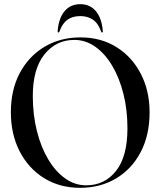

<svg xmlns="http://www.w3.org/2000/svg" viewBox="-20 -889 768 919"><path d="M365.5 -710Q463 -710 537.5 -663.5Q612 -617 654 -535.8Q696 -454.5 696 -351.5Q696 -242.5 653.5 -161.2Q611 -80 535.8 -35Q460.5 10 363 10Q265.5 10 190.8 -36.5Q116 -83 74 -164.8Q32 -246.5 32 -352Q32 -459.5 75 -540Q118 -620.5 193.2 -665.2Q268.5 -710 365.5 -710ZM590 -274.5Q590 -363 570.8 -439.8Q551.5 -516.5 516.8 -574.8Q482 -633 435.8 -665.5Q389.5 -698 336 -698Q248.5 -698 192.8 -628.8Q137 -559.5 137 -429.5Q137 -340 156.5 -262.2Q176 -184.5 211 -126Q246 -67.5 292.2 -34.8Q338.5 -2 392.5 -2Q481 -2 535.5 -71Q590 -140 590 -274.5ZM364.5 -812Q327 -812 302.8 -794.5Q278.5 -777 265 -739Q263.5 -733.5 260 -733.5Q255.5 -733.5 256 -741Q261 -802 289 -835.5Q317 -869 364.5 -869Q411 -869 439 -835.5Q467 -802 472 -741Q473 -733.5 468.5 -733.5Q465 -733.5 463.5 -739Q449.5 -778.5 424.2 -795.2Q399 -812 364.5 -812Z"/></svg>

Font: Fraunces 144pt S000
Style: Regular
Weight: 400
Version: Version 1.000; ttfautohint (v1.8.3)